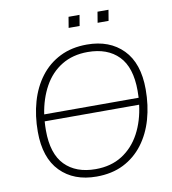

<svg xmlns="http://www.w3.org/2000/svg" viewBox="-95 -962 940 1051"><g transform="rotate(-10 375.5 -436.0)"><path d="M357 8Q231 8 156.5 -68Q82 -144 82 -289Q82 -378 104 -455Q126 -532 170 -590Q214 -648 279 -680.5Q344 -713 429 -713Q555 -713 629.5 -637Q704 -561 704 -416Q704 -327 682 -250Q660 -173 616 -115Q572 -57 507.5 -24.5Q443 8 357 8ZM426 -672Q343 -672 281.5 -634.5Q220 -597 183 -530Q146 -463 133 -377H658Q659 -396 659 -416Q659 -546 597.5 -609Q536 -672 426 -672ZM359 -33Q445 -33 507 -72.5Q569 -112 606 -181Q643 -250 654 -339H129Q127 -315 127 -289Q127 -159 188.5 -96Q250 -33 359 -33ZM508 -820 518 -880H579L569 -820ZM347 -820 357 -880H418L408 -820Z"/></g></svg>

Font: Nunito Sans ExtraLight
Style: Italic
Weight: 200
Italic angle: -9°
Designer: Vernon Adams
Foundry: Vernon Adams
Version: Version 3.006; ttfautohint (v1.8.3)